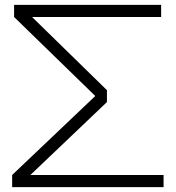

<svg xmlns="http://www.w3.org/2000/svg" viewBox="-20 -770 723 790"><path d="M30 0V-50L372 -375L38 -700V-750H643V-700H112L420 -399V-350L105 -50H653V0Z"/></svg>

Font: Bounded
Style: Regular
Weight: 200
Designer: Vlad Churkin
Version: Version 1.0